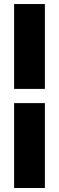

<svg xmlns="http://www.w3.org/2000/svg" viewBox="-20 -770 292 950"><path d="M49.8 -750H202.1V-330.1H49.8ZM49.8 160.2V-259.8H202.1V160.2Z"/></svg>

Font: TASA Explorer
Style: Regular
Weight: 900
Designer: Weizhong Zhang
Foundry: Local Remote
Version: Version 1.000;Glyphs 3.1.2 (3151)